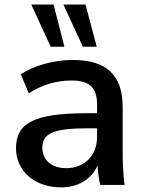

<svg xmlns="http://www.w3.org/2000/svg" viewBox="-20 -812 631 843"><path d="M248 10.7C325.7 10.7 382.3 -26.9 408.2 -85C409.7 -56.6 413.6 -28.3 420.4 0H526.9C521 -47.4 518.6 -95.7 518.6 -143.1V-341.8C518.6 -487.8 441.9 -548.8 298.3 -548.8C219.7 -548.8 127 -524.4 71.3 -485.4L106.4 -402.3C164.6 -440.4 229 -458.5 293.9 -458.5C371.1 -458.5 406.2 -429.7 406.2 -352.5V-314.9H361.3C122.1 -314.9 50.3 -268.1 50.3 -160.6C50.3 -63 130.4 10.7 248 10.7ZM271.5 -73.7C206.1 -73.7 166 -108.9 166 -163.1C166 -222.7 206.5 -248.5 362.3 -248.5H406.2V-210.9C406.2 -126 347.2 -73.7 271.5 -73.7ZM404.8 -606.9 355.5 -792H258.3L343.8 -606.9ZM262.7 -606.9 215.3 -792H117.2L202.6 -606.9Z"/></svg>

Font: Winston Medium
Style: Regular
Weight: 500
Designer: Vernon Adams, Kim Jin-seong, David Berlow, Cristiano Sobral
Foundry: The Winston Project Authors
Version: Version 3.004